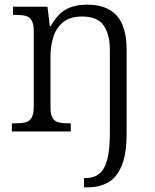

<svg xmlns="http://www.w3.org/2000/svg" viewBox="-20 -565 665 825"><path d="M341 240V200H349Q382 200 405 183Q428 166 440 123.5Q452 81 452 9V-352Q452 -417 425.5 -455.5Q399 -494 333 -494Q281 -494 251.5 -470Q222 -446 209.5 -407Q197 -368 197 -325V-104Q197 -73 206 -58Q215 -43 232.5 -39Q250 -35 277 -35H284V0H31V-35H45Q72 -35 89.5 -39.5Q107 -44 116 -59.5Q125 -75 125 -107V-431Q125 -463 115.5 -478Q106 -493 89.5 -497Q73 -501 48 -501H36V-536H184L194 -453H198Q219 -490 242 -509.5Q265 -529 293.5 -537Q322 -545 357 -545Q438 -545 481 -498.5Q524 -452 524 -352V8Q524 97 502.5 148Q481 199 443.5 219.5Q406 240 357 240Z"/></svg>

Font: Noto Serif Tibetan Light
Style: Regular
Weight: 300
Version: Version 2.103